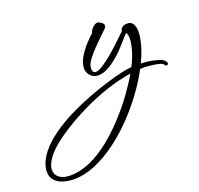

<svg xmlns="http://www.w3.org/2000/svg" viewBox="-373 -401 1076 1038"><g transform="rotate(-20 165.0 117.5)"><path d="M-119 494Q-146 494 -175 486Q-204 478 -223.5 458.5Q-243 439 -243 407Q-243 403 -243 398.5Q-243 394 -242 390Q-234 343 -200 301Q-166 259 -115 222.5Q-64 186 -3.5 156Q57 126 118.5 102.5Q180 79 235 62.5Q290 46 328 38Q341 35 354 33Q367 31 380 30Q400 -8 412.5 -49Q425 -90 425 -120Q425 -143 417 -153Q409 -146 397 -132.5Q385 -119 371 -103Q357 -87 340 -70Q323 -53 305 -39Q279 -17 251.5 -3Q224 11 200 11Q184 11 171 5Q158 -1 148 -15Q137 -32 137 -51Q137 -83 161 -121Q185 -159 219 -192Q222 -196 229.5 -203Q237 -210 243 -214Q244 -219 247.5 -226.5Q251 -234 258 -241Q264 -248 272.5 -253.5Q281 -259 289 -259Q295 -259 299 -256Q308 -252 315.5 -245.5Q323 -239 323 -231Q323 -222 313 -212L292 -192Q266 -167 239.5 -140Q213 -113 194.5 -88.5Q176 -64 174 -47Q173 -44 173 -41Q173 -38 173 -35Q173 -21 178.5 -16Q184 -11 190 -11Q205 -11 225 -23Q245 -35 263.5 -49.5Q282 -64 291 -71Q319 -95 346 -120.5Q373 -146 399 -171Q398 -180 408 -189.5Q418 -199 440 -199Q462 -199 472 -182Q482 -165 482 -138Q482 -109 471.5 -68.5Q461 -28 439 20Q438 22 437 24.5Q436 27 434 29Q445 30 454.5 30.5Q464 31 474 32Q504 36 534 45Q564 54 572 73Q572 74 572.5 74.5Q573 75 573 76Q573 80 571 82Q569 84 567 86Q566 87 562 87Q557 87 554 82Q550 71 526 65Q502 59 471 57Q458 55 445.5 55Q433 55 421 56Q390 115 345 176.5Q300 238 245.5 294.5Q191 351 130 396Q69 441 6 467.5Q-57 494 -119 494ZM-130 468Q-72 468 -13.5 442Q45 416 100 372Q155 328 204.5 274.5Q254 221 294.5 165.5Q335 110 363 61Q354 62 344.5 64Q335 66 325 68Q259 81 185 108.5Q111 136 38.5 174Q-34 212 -98 257Q-160 302 -187 340Q-214 378 -214 406Q-214 434 -191.5 451Q-169 468 -130 468Z"/></g></svg>

Font: WindSong Medium
Style: Regular
Weight: 500
Designer: Robert E. Leuschke
Foundry: Robert E. Leuschke
Version: Version 1.010; ttfautohint (v1.8.3)